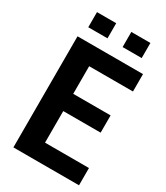

<svg xmlns="http://www.w3.org/2000/svg" viewBox="-215 -972 921 1064"><g transform="rotate(30 246.0 -440.5)"><path d="M431.6 -312.5Q372.1 -312.5 192.4 -312.5Q192.4 -261.7 192.4 -110.4Q262.7 -110.4 473.6 -110.4Q473.6 -83 473.6 0Q368.2 0 53.7 0Q53.7 -132.8 53.7 -533.2Q53.7 -578.1 53.7 -710.9Q158.2 -710.9 472.7 -710.9Q472.7 -683.6 472.7 -599.6Q402.3 -599.6 192.4 -599.6Q192.4 -555.7 192.4 -422.9Q252.9 -422.9 431.6 -422.9Q431.6 -395.5 431.6 -312.5ZM421.9 -784.2Q390.6 -784.2 299.8 -784.2Q299.8 -808.6 299.8 -880.9Q330.1 -880.9 421.9 -880.9Q421.9 -856.4 421.9 -784.2ZM203.1 -784.2Q171.9 -784.2 80.1 -784.2Q80.1 -808.6 80.1 -880.9Q110.4 -880.9 203.1 -880.9Q203.1 -856.4 203.1 -784.2Z"/></g></svg>

Font: Noto Sans Hebrew DECATHLON 
Style: Bold
Weight: 400
Designer: Monotype Design Team
Version: Version 2.000;GOOG;noto-fonts:20170220:a8a215d2e889